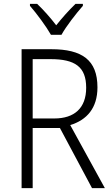

<svg xmlns="http://www.w3.org/2000/svg" viewBox="-20 -967 578 987"><path d="M242 -788H296C320 -832 371 -897 406 -937V-947H368C333 -913 300 -876 269 -837C240 -875 203 -917 171 -947H134V-937C168 -898 217 -832 242 -788ZM244 -714H91V0H148V-309H288L453 0H519L341 -324C426 -350 481 -411 481 -518C481 -659 401 -714 244 -714ZM240 -663C365 -663 423 -624 423 -516C423 -411 362 -358 259 -358H148V-663Z"/></svg>

Font: Noto Sans Ethiopic SemiCondensed Light
Style: Regular
Weight: 300
Width: 4
Designer: Monotype Design Team
Foundry: Monotype Imaging Inc.
Version: Version 2.102